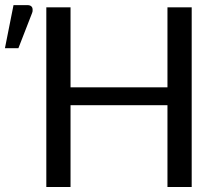

<svg xmlns="http://www.w3.org/2000/svg" viewBox="-91 -746 877 766"><path d="M673.8 -716.8Q673.8 -537.1 673.8 0Q649.4 0 577.1 0Q577.1 -81.1 577.1 -326.2Q480.5 -326.2 190.4 -326.2Q190.4 -244.1 190.4 0Q166 0 93.8 0Q93.8 -67.4 93.8 -268.6Q93.8 -380.9 93.8 -716.8Q118.2 -716.8 190.4 -716.8Q190.4 -636.7 190.4 -397.5Q287.1 -397.5 577.1 -397.5Q577.1 -476.6 577.1 -716.8Q601.6 -716.8 673.8 -716.8ZM-71.3 -553.7Q-62.5 -596.7 -37.1 -725.6Q-23.4 -725.6 18.6 -725.6Q32.2 -725.6 37.1 -716.8Q39.1 -712.9 39.1 -708Q40 -701.2 37.1 -694.3Q18.6 -647.5 -17.6 -553.7Q-31.2 -553.7 -71.3 -553.7Z"/></svg>

Font: Lato
Style: Regular
Weight: 400
Designer: Lukasz Dziedzic with Adam Twardoch and Botio Nikoltchev
Version: Version 2.015; 2015-08-06; http://www.latofonts.com/